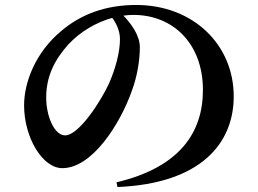

<svg xmlns="http://www.w3.org/2000/svg" viewBox="-20 -735 1040 773"><path d="M477 -672C490 -674 504 -675 517 -675C679 -675 797 -557 797 -373C797 -200 702 -61 449 -1L453 18C789 4 921 -158 921 -347C921 -555 758 -715 528 -715C406 -715 305 -678 224 -608C123 -523 77 -404 77 -311C77 -181 151 -58 231 -58C353 -58 465 -240 510 -367C533 -428 543 -494 543 -545C543 -593 507 -641 477 -672ZM432 -663C449 -640 463 -610 463 -577C463 -524 444 -455 418 -397C386 -328 298 -190 242 -190C200 -190 166 -264 166 -343C166 -425 198 -493 256 -557C304 -608 367 -645 432 -663Z"/></svg>

Font: Noto Serif JP
Style: Bold
Weight: 700
Designer: Ryoko NISHIZUKA 西塚涼子 (kana & ideographs); Frank Grießhammer (Latin, Greek & Cyrillic); Wenlong ZHANG 张文龙 (bopomofo); San
Foundry: Adobe
Version: Version 2.001;hotconv 1.1.0;makeotfexe 2.6.0